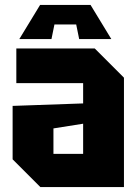

<svg xmlns="http://www.w3.org/2000/svg" viewBox="-20 -756 562 776"><path d="M31 -112V-328L316 -338V-420H46V-560H363L481 -442V0H143ZM196 -237V-134H316V-256ZM188 -598H58L142 -736H346L430 -598H300L288 -657H200Z"/></svg>

Font: Tektur SemiCondensed
Style: Bold
Weight: 700
Width: 4
Designer: Adam Jagosz
Foundry: Adam Jagosz
Version: Version 1.005;gftools[0.9.30]